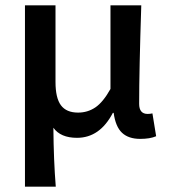

<svg xmlns="http://www.w3.org/2000/svg" viewBox="-20 -511 640 723"><path d="M74 192V-491H189V-202Q189 -142 209.5 -114.5Q230 -87 274 -87Q310 -87 339 -106.5Q368 -126 396 -176V-491H512Q504 -245 504 -120Q504 -82 536 -82Q545 -82 554 -84L568 2Q545 12 508 12Q464 12 439.5 -11Q415 -34 408 -86H405Q356 8 270 8Q208 8 181 -30Q182 93 190 192Z"/></svg>

Font: TypoPRO Source Code Pro
Style: Regular
Weight: 600
Monospace: yes
Designer: Paul D. Hunt, Teo Tuominen
Foundry: Adobe Systems Incorporated
Version: Version 2.010;PS 1.0;hotconv 1.0.84;makeotf.lib2.5.63406